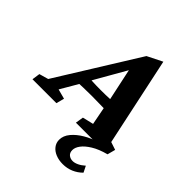

<svg xmlns="http://www.w3.org/2000/svg" viewBox="-266 -727 1081 1081"><g transform="rotate(45 275.0 -186.5)"><path d="M413.1 217.8Q381.8 217.8 356.4 207.5Q331.1 197.3 316.4 178.2Q301.8 159.2 301.8 134.8Q301.8 102.5 325.7 73.7Q349.6 44.9 387.7 22.5Q425.8 0 468.8 -11.7L478.5 0H300.8L308.6 -47.9L374 -63.5L349.6 -190.4L344.7 -223.6L294.9 -457L320.3 -450.2L192.4 -226.6L177.7 -197.3L99.6 -63.5L158.2 -47.9L145.5 0H-44.9L-38.1 -47.9L16.6 -63.5L316.4 -545.9L406.2 -590.8L518.6 -63.5L565.4 -47.9L552.7 0Q498 14.6 463.4 36.1Q428.7 57.6 412.1 80.1Q395.5 102.5 395.5 123Q395.5 144.5 408.7 155.3Q421.9 166 440.4 166Q456.1 166 474.6 157.2Q493.2 148.4 511.7 131.8L530.3 168.9Q506.8 192.4 477.1 205.1Q447.3 217.8 413.1 217.8ZM144.5 -167 159.2 -232.4Q178.7 -231.4 204.6 -230Q230.5 -228.5 271.5 -228.5Q311.5 -228.5 338.9 -230Q366.2 -231.4 384.8 -232.4L371.1 -168Q351.6 -168 324.7 -168.9Q297.9 -169.9 257.8 -169.9Q217.8 -169.9 191.4 -168.9Q165 -168 144.5 -167Z"/></g></svg>

Font: Crimson Pro
Style: Bold Italic
Weight: 700
Italic angle: -12°
Designer: Jacques Le Bailly
Foundry: Baron von Fonthausen
Version: Version 1.003